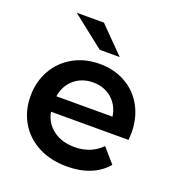

<svg xmlns="http://www.w3.org/2000/svg" viewBox="-135 -856 907 975"><g transform="rotate(20 318.5 -368.5)"><path d="M582 -227H163Q174 -168 220.5 -133.5Q267 -99 336 -99Q424 -99 481 -157L548 -80Q512 -37 457 -15Q402 7 333 7Q245 7 178 -28Q111 -63 74.5 -125.5Q38 -188 38 -267Q38 -345 73.5 -407.5Q109 -470 172 -505Q235 -540 314 -540Q392 -540 453.5 -505.5Q515 -471 549.5 -408.5Q584 -346 584 -264Q584 -251 582 -227ZM162 -310H465Q457 -368 416 -404Q375 -440 314 -440Q254 -440 212.5 -404.5Q171 -369 162 -310ZM114 -744H261L396 -607H288Z"/></g></svg>

Font: mBank SemiBold
Style: Regular
Weight: 600
Designer: Julieta Ulanovsky
Foundry: Julieta Ulanovsky
Version: Version 7.200